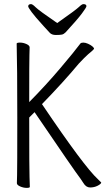

<svg xmlns="http://www.w3.org/2000/svg" viewBox="-20 -907 540 933"><path d="M131 -887Q138 -887 153.5 -871.5Q169 -856 258 -795Q349 -859 363.5 -873Q378 -887 385 -887Q400 -887 400 -877Q400 -871 378 -841.5Q356 -812 299 -750Q290 -741 281 -739Q272 -737 251.5 -737Q231 -737 221 -748.5Q211 -760 193 -779Q150 -826 133.5 -848.5Q117 -871 117 -876Q117 -887 131 -887ZM62 -17Q62 -29 63 -56.5Q64 -84 64 -335.5Q64 -587 61 -695Q61 -700 77 -700Q93 -700 108.5 -693Q124 -686 124 -677Q124 -665 123 -639.5Q122 -614 122 -423V-411Q203 -493 272.5 -575Q342 -657 371 -696Q375 -700 385 -700Q395 -700 407.5 -694.5Q420 -689 428.5 -682Q437 -675 437 -670Q434 -664 408 -643Q392 -629 363 -598Q289 -509 184 -401Q389 -97 456 -36Q469 -24 472 -20Q471 -13 454.5 -4.5Q438 4 418 4Q398 4 385 -18Q379 -28 371 -39Q343 -75 148 -362L122 -336V-334Q122 -77 123.5 -46.5Q125 -16 125 1Q125 6 109.5 6Q94 6 78 -1Q62 -8 62 -17Z"/></svg>

Font: Moon Stars Kai HW Light
Style: Regular
Weight: 300
Designer: GuiWonder
Version: Version 1.101